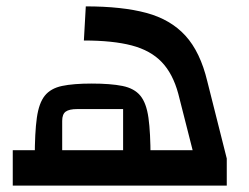

<svg xmlns="http://www.w3.org/2000/svg" viewBox="-20 -582 781 602"><path d="M20 0V-111H584L539 -288Q522 -351 487 -387.5Q452 -424 393 -439.5Q334 -455 243 -455L249 -562Q363 -562 439 -541.5Q515 -521 561.5 -470Q608 -419 630 -327L691 -85V0ZM89 -88Q89 -166 95.5 -212.5Q102 -259 120.5 -282Q139 -305 174.5 -312.5Q210 -320 267 -320Q327 -320 364 -312.5Q401 -305 420 -282Q439 -259 445.5 -212.5Q452 -166 452 -88ZM366 -240H222Q197 -240 186 -232Q175 -224 175 -203V-88H366Z"/></svg>

Font: Changa Medium
Style: Regular
Weight: 500
Designer: Eduardo Rodriguez Tunni
Foundry: Eduardo Rodriguez Tunni
Version: Version 3.003